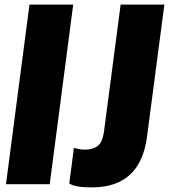

<svg xmlns="http://www.w3.org/2000/svg" viewBox="-20 -800 734 834"><path d="M379 14Q306 14 281 -3L301 -158Q325 -150 350 -150Q382 -150 403 -165Q424 -180 431 -223L504 -780H694L618 -202Q588 14 379 14ZM196 0H6L108 -780H298Z"/></svg>

Font: Tanohe Sans ExtraBold
Style: Italic
Weight: 800
Designer: Village Type and Design LLC & Cristiano Sobral
Foundry: Cooper Hewitt Smithsonian Design Museum
Version: Version 1.00;September 29, 2021;FontCreator 13.0.0.2655 64-b